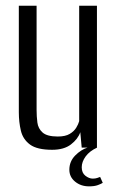

<svg xmlns="http://www.w3.org/2000/svg" viewBox="-20 -515 411 670"><path d="M162.1 7.7Q109.5 7.7 84.8 -10.5Q60.1 -28.7 52.9 -58.8Q45.7 -88.8 45.7 -123.3V-495H107.7V-131.4Q107.7 -108.9 110.4 -87.6Q113.1 -66.3 128.8 -52.4Q144.6 -38.6 181.6 -38.6Q208.1 -38.6 223.2 -47.7Q238.3 -56.7 246 -69.3Q253.6 -81.9 256.3 -92.2V-495H318.3V0H265.1L260.2 -53.6Q251.9 -29.7 227.6 -11Q203.3 7.7 162.1 7.7ZM290.8 135.3Q262 135.3 242 118.8Q222 102.3 222 77.3Q222 48.6 242.2 27.8Q262.5 7 287.1 -0.6L319 0Q292.7 12 278.9 30.8Q265.2 49.7 265.2 68.8Q265.2 88.3 278 98.3Q290.9 108.3 303.6 108.3Q312.7 108.3 319.4 106Q326 103.8 329.4 102.4L338.6 123Q332.9 126.7 321.2 131Q309.6 135.3 290.8 135.3Z"/></svg>

Font: Alumni Sans Thin
Style: Regular
Weight: 100
Designer: Robert E. Leuschke
Foundry: Robert E. Leuschke
Version: Version 1.018